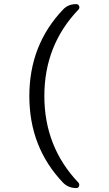

<svg xmlns="http://www.w3.org/2000/svg" viewBox="-20 -790 540 949"><path d="M357.4 139.6Q318.4 139.6 292 113.3Q125 -61.5 125 -314.9Q125 -568.4 292 -743.2Q318.4 -770.5 357.4 -769.5Q367.2 -769.5 371.1 -759.8Q375 -750 367.2 -742.2Q199.2 -566.4 199.2 -315.4Q199.2 -64.5 367.2 112.3Q374 120.1 370.6 129.9Q367.2 139.6 357.4 139.6Z"/></svg>

Font: Rounded Mgen+ 2m regular
Style: Regular
Weight: 400
Designer: [Source Han Sans]
Ryoko NISHIZUKA  (kana & ideographs); Paul D. Hunt (Latin, Greek & Cyrillic); Wenlong ZHANG  (bopomofo
Version: Version 1.059.20150602